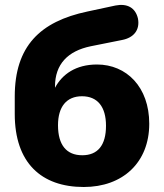

<svg xmlns="http://www.w3.org/2000/svg" viewBox="-20 -737 656 768"><path d="M315 11C471 11 577 -87 577 -242C577 -389 486 -479 368 -479C283 -479 229 -440 200 -386V-391C200 -480 251 -533 343 -552L468 -577C515 -586 540 -617 532 -662C522 -707 488 -724 442 -715L330 -691C140 -651 39 -552 39 -351V-281C39 -86 145 11 315 11ZM309 -116C246 -116 212 -157 212 -236C212 -310 246 -352 308 -352C370 -352 404 -310 404 -234C404 -156 371 -116 309 -116Z"/></svg>

Font: SN Pro Heavy
Style: Regular
Weight: 800
Designer: Tobias Whetton
Foundry: Supernotes
Version: Version 1.001;Glyphs 3.2 (3249)